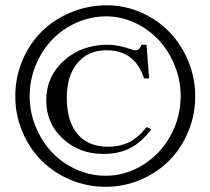

<svg xmlns="http://www.w3.org/2000/svg" viewBox="-20 -696 800 730"><path d="M386.2 -675.8Q454.6 -675.8 516.6 -648.4Q578.6 -621.1 623.8 -574.7Q668.9 -528.3 695.6 -464.4Q722.2 -400.4 722.2 -330.1Q722.2 -258.8 695.6 -195.1Q668.9 -131.3 623.3 -85.4Q577.6 -39.6 514.4 -12.7Q451.2 14.2 380.9 14.2Q310.1 14.2 246.6 -12.9Q183.1 -40 137.5 -85.9Q91.8 -131.8 64.9 -195.6Q38.1 -259.3 38.1 -330.1Q38.1 -401.9 65.2 -466.1Q92.3 -530.3 138.7 -576.2Q185.1 -622.1 249.5 -648.9Q314 -675.8 386.2 -675.8ZM384.8 -633.8Q325.2 -633.8 271.2 -609.9Q217.3 -585.9 178.2 -545.2Q139.2 -504.4 116 -448.2Q92.8 -392.1 92.8 -330.1Q92.8 -269.5 116 -213.6Q139.2 -157.7 177.7 -116.9Q216.3 -76.2 269.5 -52Q322.8 -27.8 380.9 -27.8Q457.5 -27.8 523.4 -68.8Q589.4 -109.9 628.2 -179.9Q667 -250 667 -331.1Q667 -391.6 644 -447.5Q621.1 -503.4 583 -544.2Q544.9 -585 492.7 -609.4Q440.4 -633.8 384.8 -633.8ZM537.1 -525.9 546.9 -397.9H527.8Q493.2 -504.9 384.8 -504.9Q314.9 -504.9 274.4 -456.3Q233.9 -407.7 233.9 -324.2Q233.9 -234.9 274.7 -186.5Q315.4 -138.2 390.1 -138.2Q437 -138.2 471.7 -155.8Q506.3 -173.3 537.1 -212.9L555.2 -204.1Q517.6 -154.8 474.9 -132.8Q432.1 -110.8 373 -110.8Q280.8 -110.8 218.3 -169.2Q155.8 -227.5 155.8 -314Q155.8 -404.8 222.7 -465.3Q289.6 -525.9 390.1 -525.9Q429.7 -525.9 481 -507.8Q486.8 -504.9 496.1 -504.9Q510.3 -504.9 518.1 -525.9Z"/></svg>

Font: Accordance
Style: Regular
Weight: 400
Version: Version 1.1 (build May 11, 2018) Miklal Software Solutions, 